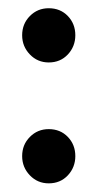

<svg xmlns="http://www.w3.org/2000/svg" viewBox="-20 -426 230 455"><path d="M95.5 8.5Q69 8.5 50.8 -10.5Q32.5 -29.5 32.5 -56Q32.5 -83 50.8 -101.5Q69 -120 95.5 -120Q123 -120 140.8 -101.5Q158.5 -83 158.5 -56Q158.5 -29.5 140.8 -10.5Q123 8.5 95.5 8.5ZM95.5 -278Q69 -278 50.8 -297Q32.5 -316 32.5 -342.5Q32.5 -369.5 50.8 -388Q69 -406.5 95.5 -406.5Q123 -406.5 140.8 -388Q158.5 -369.5 158.5 -342.5Q158.5 -316 140.8 -297Q123 -278 95.5 -278Z"/></svg>

Font: Fraunces 144pt SuperSoft
Style: Regular
Weight: 400
Version: Version 1.000;[b76b70a41]